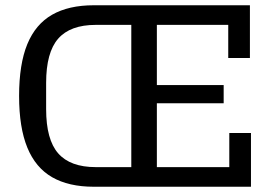

<svg xmlns="http://www.w3.org/2000/svg" viewBox="-20 -710 1029 730"><path d="M336.4 0Q241.2 0 178.2 -36.2Q115.2 -72.4 83.9 -148.8Q52.6 -225.2 52.6 -345Q52.6 -466 83.8 -542Q115.1 -618 178.1 -654Q241.1 -690 336.4 -690H532.8V-615.4H344Q247.2 -615.4 201.3 -563.1Q155.4 -510.8 155.4 -394.8V-295.2Q155.4 -179.2 201.3 -126.9Q247.2 -74.6 344 -74.6H532.8V0ZM847.8 -489.6V-615.4H576.4V-386.6H830.4V-317.4H576.4V-74.6H851.8V-204.4H934.2V0H479.2V-690H930.2V-489.6Z"/></svg>

Font: Mozilla Headline ExtraLight
Style: Regular
Weight: 200
Designer: Studio DRAMA
Foundry: Studio DRAMA
Version: Version 1.000